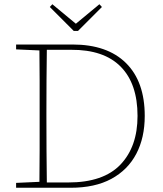

<svg xmlns="http://www.w3.org/2000/svg" viewBox="-20 -886 769 906"><path d="M199 -340Q199 -252 199.5 -175.5Q200 -99 201 -25H302Q468 -25 548.5 -109.5Q629 -194 629 -339Q629 -491 549.5 -571.5Q470 -652 315 -651H201Q200 -579 199.5 -506Q199 -433 199 -355ZM56 -653V-676H322Q486 -676 574.5 -588.5Q663 -501 663 -339Q663 -236 623 -160Q583 -84 505.5 -42Q428 0 313 0H56V-23L166 -28Q167 -101 167 -177Q167 -253 167 -340V-355Q167 -432 167 -505Q167 -578 166 -648ZM227 -866 338 -774 449 -866 461 -853 348 -740H328L215 -853Z"/></svg>

Font: Source Serif 4 SmText ExtraLight
Style: Regular
Weight: 200
Designer: Frank Grießhammer
Foundry: Adobe
Version: Version 4.005;hotconv 1.1.0;makeotfexe 2.6.0